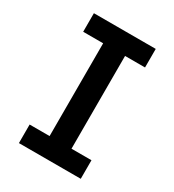

<svg xmlns="http://www.w3.org/2000/svg" viewBox="-178 -838 855 941"><g transform="rotate(30 250.0 -367.5)"><path d="M75 0V-105H188V-630H75V-735H425V-630H312V-105H425V0Z"/></g></svg>

Font: Iosevka Slab Extrabold
Style: Regular
Weight: 800
Monospace: yes
Designer: Belleve Invis
Foundry: Belleve Invis
Version: Version 11.1.1; ttfautohint (v1.8.3)